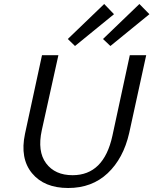

<svg xmlns="http://www.w3.org/2000/svg" viewBox="-20 -934 767 960"><path d="M355 -704 319 -739 501 -914 550 -863ZM532 -704 495 -739 677 -914 727 -863ZM321 6Q201 6 140 -68Q79 -142 105 -265L190 -658H272L189 -283Q166 -177 210.5 -117.5Q255 -58 343 -58Q499 -58 542 -255L629 -658H711L626 -269Q597 -142 518.5 -68Q440 6 321 6Z"/></svg>

Font: EauTest Medium
Style: Italic
Weight: 500
Italic angle: -12°
Designer: Christian Thalmann (Catharsis Fonts)
Version: Version 0.001;PS 000.001;hotconv 1.0.88;makeotf.lib2.5.64775